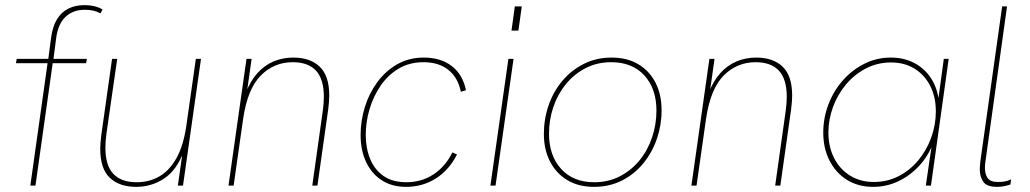

<svg xmlns="http://www.w3.org/2000/svg" viewBox="-20 -722 4009 747"><path d="M98 0 165 -476H42L45 -493H168L179 -577Q185 -620 202 -647.5Q219 -675 246 -688.5Q273 -702 308 -702Q331 -702 348.5 -697.5Q366 -693 379 -685L371 -670Q358 -677 343.5 -680.5Q329 -684 310 -684Q265 -684 236 -657.5Q207 -631 199 -577L188 -493H318L315 -476H185L118 0Z M510 5Q444 5 407 -30.5Q370 -66 370 -143Q370 -153 371 -166.5Q372 -180 374 -196L416 -493H436L394 -201Q392 -187 391 -171.5Q390 -156 390 -148Q390 -78 421 -45.5Q452 -13 511 -13Q562 -13 601.5 -36.5Q641 -60 667.5 -108.5Q694 -157 705 -233L742 -493H762L692 0H672L691 -134L695 -133Q667 -59 618 -27Q569 5 510 5Z M869 0 939 -493H959L940 -359L936 -360Q954 -407 981.5 -437.5Q1009 -468 1044.5 -483Q1080 -498 1121 -498Q1187 -498 1224 -462.5Q1261 -427 1261 -350Q1261 -340 1260 -326.5Q1259 -313 1257 -297L1215 0H1195L1236 -292Q1238 -306 1239 -320.5Q1240 -335 1240 -345Q1240 -414 1209.5 -447Q1179 -480 1119 -480Q1046 -480 994.5 -428Q943 -376 926 -260L889 0Z M1560 5Q1505 5 1465.5 -20.5Q1426 -46 1404.5 -91.5Q1383 -137 1383 -197Q1383 -252 1399.5 -305.5Q1416 -359 1448 -402.5Q1480 -446 1525.5 -472Q1571 -498 1629 -498Q1694 -498 1737 -465.5Q1780 -433 1793 -371L1773 -365Q1762 -420 1724.5 -450Q1687 -480 1628 -480Q1573 -480 1531 -455Q1489 -430 1460.5 -388Q1432 -346 1417.5 -296.5Q1403 -247 1403 -197Q1403 -146 1420 -104Q1437 -62 1472 -37.5Q1507 -13 1561 -13Q1620 -13 1666.5 -43.5Q1713 -74 1740 -129L1758 -121Q1727 -60 1675.5 -27.5Q1624 5 1560 5Z M1888 0 1958 -493H1978L1908 0ZM1970 -603 1983 -697H2010L1997 -603Z M2291 5Q2231 5 2187.5 -21Q2144 -47 2120 -93.5Q2096 -140 2096 -201Q2096 -259 2114.5 -312.5Q2133 -366 2168 -407.5Q2203 -449 2251.5 -473.5Q2300 -498 2360 -498Q2420 -498 2463.5 -472Q2507 -446 2530.5 -400Q2554 -354 2554 -292Q2554 -235 2535.5 -181.5Q2517 -128 2482.5 -86Q2448 -44 2399.5 -19.5Q2351 5 2291 5ZM2292 -13Q2347 -13 2391.5 -36Q2436 -59 2468 -98Q2500 -137 2517 -187.5Q2534 -238 2534 -292Q2534 -377 2487 -428.5Q2440 -480 2358 -480Q2303 -480 2258.5 -457Q2214 -434 2182 -395Q2150 -356 2133 -306Q2116 -256 2116 -202Q2116 -117 2163 -65Q2210 -13 2292 -13Z M2670 0 2740 -493H2760L2741 -359L2737 -360Q2755 -407 2782.5 -437.5Q2810 -468 2845.5 -483Q2881 -498 2922 -498Q2988 -498 3025 -462.5Q3062 -427 3062 -350Q3062 -340 3061 -326.5Q3060 -313 3058 -297L3016 0H2996L3037 -292Q3039 -306 3040 -320.5Q3041 -335 3041 -345Q3041 -414 3010.5 -447Q2980 -480 2920 -480Q2847 -480 2795.5 -428Q2744 -376 2727 -260L2690 0Z M3377 5Q3319 5 3275.5 -22Q3232 -49 3207.5 -97Q3183 -145 3183 -206Q3183 -263 3203 -315.5Q3223 -368 3259 -409Q3295 -450 3343 -474Q3391 -498 3446 -498Q3497 -498 3537 -477Q3577 -456 3602 -418Q3627 -380 3633 -328L3629 -324L3652 -493H3671L3602 0H3582L3607 -170L3611 -166Q3591 -114 3555.5 -76Q3520 -38 3474.5 -16.5Q3429 5 3377 5ZM3380 -14Q3432 -14 3476 -36.5Q3520 -59 3552.5 -98Q3585 -137 3603 -186.5Q3621 -236 3621 -289Q3621 -345 3599 -388Q3577 -431 3538 -455Q3499 -479 3447 -479Q3394 -479 3349.5 -456Q3305 -433 3272 -394Q3239 -355 3221 -306Q3203 -257 3203 -206Q3203 -151 3225 -107.5Q3247 -64 3287 -39Q3327 -14 3380 -14Z M3859 5Q3819 5 3805.5 -15Q3792 -35 3792 -63Q3792 -65 3792.5 -74.5Q3793 -84 3794 -93L3879 -697H3898L3814 -94Q3813 -88 3812.5 -81.5Q3812 -75 3812 -67Q3812 -46 3822 -30Q3832 -14 3863 -14Q3874 -14 3886 -15.5Q3898 -17 3914 -24L3911 -4Q3895 1 3883.5 3Q3872 5 3859 5Z"/></svg>

Font: Hanken Grotesk Thin
Style: Italic
Weight: 250
Italic angle: -8°
Designer: Alfredo Marco Pradil
Foundry: Hanken Design Co.
Version: Version 3.013